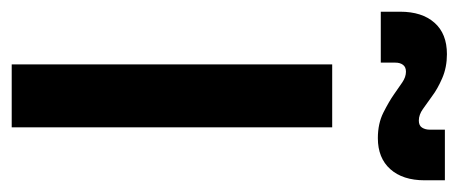

<svg xmlns="http://www.w3.org/2000/svg" viewBox="-275 -536 784 328"><g transform="rotate(90 117.0 -372.0)"><path d="M63 0V-547.5H170.5V0ZM189 -625.5Q164 -625.5 145.2 -635Q126.5 -644.5 115 -652.5Q103 -661 93.8 -667.2Q84.5 -673.5 75.5 -673.5Q67.5 -673.5 63.8 -668.5Q60 -663.5 60 -655.5V-630.5H-27V-663.5Q-27 -701 -8.2 -722.2Q10.5 -743.5 45.5 -743.5Q68 -743.5 86.5 -735.5Q105 -727.5 117.5 -718Q129.5 -709.5 139.2 -702.5Q149 -695.5 159 -695.5Q167.5 -695.5 171 -701Q174.5 -706.5 174.5 -714V-740H261V-705.5Q261 -668 242 -646.8Q223 -625.5 189 -625.5Z"/></g></svg>

Font: Mohave Light SemiBold
Style: Regular
Weight: 600
Version: Version 2.003